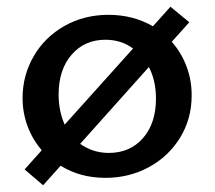

<svg xmlns="http://www.w3.org/2000/svg" viewBox="-20 -521 637 570"><path d="M549 -238Q549 -168 514.5 -112Q480 -56 421.5 -24.5Q363 7 293 7Q218 7 160 -29L108 29L53 -18L104 -75Q77 -106 62 -146Q47 -186 47 -230Q47 -297 80 -354Q113 -411 171.5 -444Q230 -477 302 -477Q375 -477 434 -443L486 -501L542 -455L490 -397Q518 -365 533.5 -324.5Q549 -284 549 -238ZM172 -151 375 -377Q340 -403 293 -403Q231 -403 192.5 -358.5Q154 -314 154 -240Q154 -192 172 -151ZM443 -228Q443 -282 422 -322L218 -94Q256 -67 303 -67Q366 -67 404.5 -111Q443 -155 443 -228Z"/></svg>

Font: Ysabeau SC Semibold
Style: Regular
Weight: 600
Designer: Christian Thalmann (Catharsis Fonts)
Version: Version 0.003